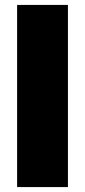

<svg xmlns="http://www.w3.org/2000/svg" viewBox="-20 -760 345 780"><path d="M49.5 0V-740H256V0Z"/></svg>

Font: Encode Sans SemiCondensed SemiCondensed Black
Style: Regular
Weight: 900
Width: 4
Designer: Multiple Designers
Foundry: Impallari Type
Version: Version 3.000; ttfautohint (v1.8.3) -l 8 -r 50 -G 200 -x 14 